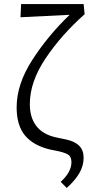

<svg xmlns="http://www.w3.org/2000/svg" viewBox="-20 -731 448 946"><path d="M332 68Q332 40 313.5 29.5Q295 19 253 11Q247 10 228 6Q146 -13 104 -62.5Q62 -112 62 -202Q62 -316 139 -435.5Q216 -555 323 -658L81 -646L84 -711H392L397 -661Q283 -560 205 -444Q127 -328 127 -218Q127 -153 158 -111.5Q189 -70 252 -55Q261 -53 304.5 -44Q348 -35 370 -13Q392 9 392 46Q392 86 371 122Q350 158 309 195L279 165Q332 117 332 68Z"/></svg>

Font: QiushuiShotai Bright
Style: Regular
Weight: 400
Designer: Christian Thalmann (Catharsis Fonts)
Version: Version 1.250;